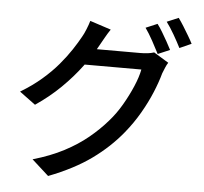

<svg xmlns="http://www.w3.org/2000/svg" viewBox="-60 -914 1120 1056"><g transform="rotate(5 500.0 -386.5)"><path d="M771 -808Q784 -791 799 -766Q814 -741 828 -716Q842 -691 852 -671L786 -643Q771 -673 749 -713Q727 -753 707 -781ZM884 -851Q898 -832 913.5 -807Q929 -782 943.5 -757.5Q958 -733 967 -715L902 -686Q886 -718 863.5 -757Q841 -796 820 -824ZM848 -600Q840 -588 833 -571Q826 -554 820 -539Q807 -491 783 -433Q759 -375 724 -314.5Q689 -254 644 -199Q575 -114 479.5 -45Q384 24 244 78L151 -6Q248 -34 321.5 -72.5Q395 -111 451.5 -157.5Q508 -204 552 -255Q590 -298 620.5 -350.5Q651 -403 673.5 -455.5Q696 -508 704 -550H348L386 -640Q399 -640 430.5 -640Q462 -640 502.5 -640Q543 -640 582.5 -640Q622 -640 651.5 -640Q681 -640 691 -640Q712 -640 732 -642.5Q752 -645 766 -650ZM517 -754Q502 -732 487.5 -706Q473 -680 465 -666Q434 -608 386.5 -544Q339 -480 277 -419Q215 -358 138 -306L50 -371Q115 -410 166 -454Q217 -498 254.5 -542.5Q292 -587 319 -628Q346 -669 364 -702Q373 -717 384 -744Q395 -771 401 -792Z"/></g></svg>

Font: Noto Sans JP Thin Medium
Style: Regular
Weight: 500
Version: Version 2.004-H2;hotconv 1.0.118;makeotfexe 2.5.65603